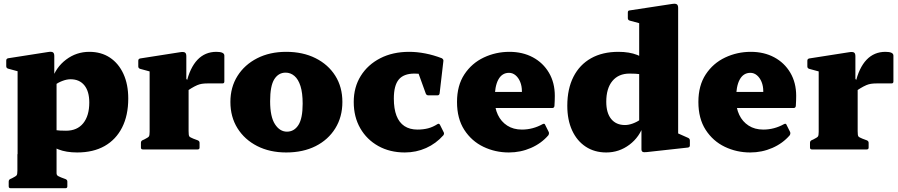

<svg xmlns="http://www.w3.org/2000/svg" viewBox="-20 -790 4745 1015"><path d="M73 205V-309H279V205ZM36 205Q26 205 26 195V170Q26 160 35 156L44 152Q64 142 68 136.5Q72 131 72 112V25H278V108Q278 130 281.5 135.5Q285 141 303 148L327 157Q336 161 336 170V195Q336 205 326 205ZM245 -108Q255 -105 274.5 -102Q294 -99 329 -99Q388 -99 420 -138.5Q452 -178 452 -248Q452 -307 426 -339Q400 -371 353 -371Q334 -371 312 -363Q290 -355 266 -339L254 -367Q275 -434 329.5 -475Q384 -516 452 -516Q515 -516 561 -485.5Q607 -455 632.5 -399.5Q658 -344 658 -269Q658 -180 625.5 -116Q593 -52 533 -18Q473 16 388 16Q330 16 288 -0.5Q246 -17 198 -59ZM73 -309V-463L93 -408L23 -427Q13 -430 13 -440V-470Q13 -480 23 -482L234 -515Q252 -518 259.5 -513.5Q267 -509 267 -494V-374L279 -359V-309Z M771 0V-308H977V0ZM1166 -359Q1166 -349 1156 -349H1078Q1060 -349 1047.5 -347Q1035 -345 1023 -340Q1007 -333 991.5 -323.5Q976 -314 963 -304L965 -349Q974 -390 989 -421.5Q1004 -453 1024 -474Q1044 -495 1069 -505.5Q1094 -516 1124 -516Q1166 -516 1166 -496ZM735 0Q725 0 725 -10V-35Q725 -45 734 -49L743 -53Q763 -63 767 -68.5Q771 -74 771 -93V-180H977V-97Q977 -75 980.5 -69.5Q984 -64 1002 -57L1026 -48Q1035 -44 1035 -35V-10Q1035 0 1025 0ZM771 -308V-462L791 -407L721 -426Q711 -429 711 -439V-469Q711 -479 721 -481L932 -514Q950 -517 957.5 -512.5Q965 -508 965 -493V-373L977 -358V-308Z M1493 16Q1406 16 1339.5 -18Q1273 -52 1235.5 -112Q1198 -172 1198 -251Q1198 -329 1235.5 -388.5Q1273 -448 1339.5 -482Q1406 -516 1493 -516Q1581 -516 1648 -482.5Q1715 -449 1752.5 -389.5Q1790 -330 1790 -251Q1790 -172 1752.5 -111.5Q1715 -51 1648.5 -17.5Q1582 16 1493 16ZM1497 -94Q1535 -94 1557.5 -129Q1580 -164 1580 -242Q1580 -299 1568.5 -335Q1557 -371 1536.5 -388.5Q1516 -406 1490 -406Q1452 -406 1430 -371Q1408 -336 1408 -255Q1408 -173 1433.5 -133.5Q1459 -94 1497 -94Z M2120 16Q2041 16 1980 -18Q1919 -52 1884.5 -112Q1850 -172 1850 -251Q1850 -329 1887 -388.5Q1924 -448 1990 -482Q2056 -516 2143 -516Q2184 -516 2228 -507.5Q2272 -499 2316 -482Q2325 -476 2324 -468L2304 -296Q2302 -286 2293 -286H2244Q2235 -286 2231 -295L2184 -425L2242 -396Q2228 -398 2209.5 -399.5Q2191 -401 2171 -401Q2114 -401 2088 -369.5Q2062 -338 2062 -269Q2062 -215 2076 -178.5Q2090 -142 2118 -123.5Q2146 -105 2187 -105Q2217 -105 2242.5 -111.5Q2268 -118 2293 -134Q2301 -139 2306 -130L2325 -92Q2330 -84 2324 -75Q2285 -31 2232.5 -7.5Q2180 16 2120 16Z M2670 16Q2598 16 2535.5 -14Q2473 -44 2434.5 -103.5Q2396 -163 2396 -251Q2396 -338 2435 -397Q2474 -456 2537.5 -486Q2601 -516 2673 -516Q2743 -516 2797 -487Q2851 -458 2882 -405.5Q2913 -353 2913 -283Q2913 -271 2912.5 -258Q2912 -245 2911 -229Q2909 -219 2900 -219H2584V-304H2768L2739 -293Q2739 -298 2739 -301Q2739 -304 2739 -308Q2739 -335 2730 -357Q2721 -379 2705.5 -392Q2690 -405 2671 -405Q2634 -405 2614.5 -369.5Q2595 -334 2595 -264Q2595 -219 2612 -183Q2629 -147 2661.5 -126Q2694 -105 2739 -105Q2797 -105 2849 -134Q2859 -139 2862 -130L2881 -92Q2884 -84 2879 -75Q2842 -32 2787 -8Q2732 16 2670 16Z M3359 -162V-587H3565V-162ZM3392 -392Q3382 -395 3362.5 -398Q3343 -401 3308 -401Q3250 -401 3217.5 -362Q3185 -323 3185 -252Q3185 -193 3211 -161Q3237 -129 3284 -129Q3303 -129 3325 -137Q3347 -145 3371 -161L3383 -133Q3362 -66 3307.5 -25Q3253 16 3185 16Q3123 16 3076.5 -14.5Q3030 -45 3004.5 -100.5Q2979 -156 2979 -231Q2979 -320 3011.5 -384Q3044 -448 3104.5 -482Q3165 -516 3249 -516Q3307 -516 3349 -499.5Q3391 -483 3439 -441ZM3359 -563V-717L3379 -662L3309 -681Q3299 -684 3299 -694V-724Q3299 -735 3309 -735L3532 -769Q3550 -772 3557.5 -767.5Q3565 -763 3565 -748V-563ZM3565 -162V-55L3546 -93L3618 -61Q3627 -57 3627 -47V-21Q3627 -12 3617 -10L3399 14Q3383 16 3377 12.5Q3371 9 3371 -1V-124L3359 -141V-162Z M3946 16Q3874 16 3811.5 -14Q3749 -44 3710.5 -103.5Q3672 -163 3672 -251Q3672 -338 3711 -397Q3750 -456 3813.5 -486Q3877 -516 3949 -516Q4019 -516 4073 -487Q4127 -458 4158 -405.5Q4189 -353 4189 -283Q4189 -271 4188.5 -258Q4188 -245 4187 -229Q4185 -219 4176 -219H3860V-304H4044L4015 -293Q4015 -298 4015 -301Q4015 -304 4015 -308Q4015 -335 4006 -357Q3997 -379 3981.5 -392Q3966 -405 3947 -405Q3910 -405 3890.5 -369.5Q3871 -334 3871 -264Q3871 -219 3888 -183Q3905 -147 3937.5 -126Q3970 -105 4015 -105Q4073 -105 4125 -134Q4135 -139 4138 -130L4157 -92Q4160 -84 4155 -75Q4118 -32 4063 -8Q4008 16 3946 16Z M4308 0V-308H4514V0ZM4703 -359Q4703 -349 4693 -349H4615Q4597 -349 4584.5 -347Q4572 -345 4560 -340Q4544 -333 4528.5 -323.5Q4513 -314 4500 -304L4502 -349Q4511 -390 4526 -421.5Q4541 -453 4561 -474Q4581 -495 4606 -505.5Q4631 -516 4661 -516Q4703 -516 4703 -496ZM4272 0Q4262 0 4262 -10V-35Q4262 -45 4271 -49L4280 -53Q4300 -63 4304 -68.5Q4308 -74 4308 -93V-180H4514V-97Q4514 -75 4517.5 -69.5Q4521 -64 4539 -57L4563 -48Q4572 -44 4572 -35V-10Q4572 0 4562 0ZM4308 -308V-462L4328 -407L4258 -426Q4248 -429 4248 -439V-469Q4248 -479 4258 -481L4469 -514Q4487 -517 4494.5 -512.5Q4502 -508 4502 -493V-373L4514 -358V-308Z"/></svg>

Font: Hahmlet Black
Style: Regular
Weight: 900
Version: Version 1.002